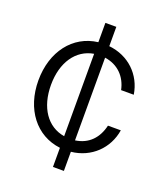

<svg xmlns="http://www.w3.org/2000/svg" viewBox="-135 -820 783 911"><g transform="rotate(20 257.0 -364.0)"><path d="M239.7 0H294.9V-96.7C394.5 -106.9 467.8 -178.2 482.9 -273.4H418C402.8 -208 361.8 -163.6 294.9 -154.3V-571.8C361.8 -562.5 405.8 -516.6 418.9 -453.1H482.9C467.8 -549.3 395 -619.6 294.9 -629.9V-727.5H239.7V-629.9C116.2 -615.2 34.2 -508.3 34.2 -362.8C34.2 -217.8 116.2 -111.3 239.7 -96.7ZM97.7 -362.8C97.7 -476.6 152.3 -556.6 239.7 -571.3V-155.3C151.9 -169.4 97.7 -249 97.7 -362.8Z"/></g></svg>

Font: Raveo Display Display Light
Style: Regular
Weight: 300
Designer: Jakub Foglar, Rasmus Andersson (Inter)
Foundry: Jakubfoglar.com
Version: Version 1.100;Glyphs 3.2.3 (3260)